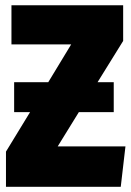

<svg xmlns="http://www.w3.org/2000/svg" viewBox="-20 -716 504 736"><path d="M201.2 -154.8H460.9L442.9 0H2.9V-134.8L95.2 -286.1H34.2V-400.9H165L252.9 -545.9H23.9V-695.8H452.1V-559.1L354 -400.9H416V-286.1H282.2Z"/></svg>

Font: Fira Sans Compressed Heavy
Style: Regular
Weight: 900
Width: 1
Designer: Carrois Corporate & Edenspiekermann AG
Foundry: Carrois Corporate GbR & Edenspiekermann AG
Version: Version 4.203;PS 004.203;hotconv 1.0.88;makeotf.lib2.5.64775